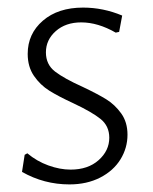

<svg xmlns="http://www.w3.org/2000/svg" viewBox="-20 -480 404 506"><path d="M302 -439 294 -396 285 -394Q238 -421 194 -421Q153 -421 127 -398Q101 -375 101 -342Q101 -310 125 -291.5Q149 -273 198 -251Q238 -232 260.5 -218Q283 -204 299.5 -181Q316 -158 316 -125Q316 -90 297.5 -60Q279 -30 244 -12Q209 6 163 6Q96 6 38 -27L45 -72L52 -76Q77 -55 107.5 -44Q138 -33 166 -33Q212 -33 240 -58Q268 -83 268 -117Q268 -148 245 -166.5Q222 -185 173 -208Q134 -226 110 -241Q86 -256 69.5 -280Q53 -304 53 -338Q53 -391 93 -425.5Q133 -460 199 -460Q252 -460 302 -439Z"/></svg>

Font: t
Style: Regular
Weight: 300
Designer: Juan Pablo del Peral
Foundry: Huerta Tipografica
Version: Version 2.004; ttfautohint (v1.8.1)